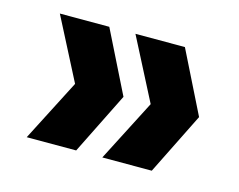

<svg xmlns="http://www.w3.org/2000/svg" viewBox="-61 -557 653 525"><g transform="rotate(15 266.0 -295.0)"><path d="M190 -120H50L140 -295L50 -470H190L277 -295ZM404 -120H264L354 -295L264 -470H404L491 -295Z"/></g></svg>

Font: DM Sans 36pt Black
Style: Regular
Weight: 900
Designer: Colophon Foundry, Jonny Pinhorn
Foundry: Colophon Foundry
Version: Version 4.004;gftools[0.9.30]